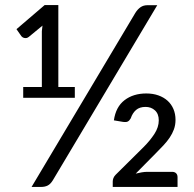

<svg xmlns="http://www.w3.org/2000/svg" viewBox="-20 -737 766 757"><path d="M188.5 -26.5Q179 -11 168 -5.5Q157 0 142.5 0H104.5L513.5 -686Q522.5 -700.5 534 -708.5Q545.5 -716.5 561.5 -716.5H600ZM275 -394V-351.5H71.5V-394H145V-614L147.5 -636L93.5 -591.5Q89 -588 84.8 -587.2Q80.5 -586.5 76.5 -587.2Q72.5 -588 69.2 -590Q66 -592 64.5 -594L45 -622L156 -717H210V-394ZM658.5 -59.5Q668.5 -59.5 674.2 -54Q680 -48.5 680 -38.5V0H424.5V-21.5Q424.5 -28 427.2 -35Q430 -42 436 -48L546.5 -157.5Q571.5 -182.5 588.8 -209Q606 -235.5 606 -262.5Q606 -288 591 -301.8Q576 -315.5 554 -315.5Q530.5 -315.5 516.5 -303.5Q502.5 -291.5 495.5 -270.5Q490.5 -261.5 484 -258Q477.5 -254.5 464.5 -256.5L429 -262.5Q436.5 -315.5 471 -342Q505.5 -368.5 557 -368.5Q583 -368.5 604.2 -361Q625.5 -353.5 640.5 -340Q655.5 -326.5 663.8 -307.2Q672 -288 672 -264.5Q672 -244.5 665.8 -227.2Q659.5 -210 649 -194.5Q638.5 -179 625 -164.5Q611.5 -150 596.5 -135L515 -52.5Q527 -55.5 538.8 -57.5Q550.5 -59.5 561 -59.5Z"/></svg>

Font: Lato
Style: Regular
Weight: 400
Designer: Lukasz Dziedzic with Adam Twardoch and Botio Nikoltchev
Foundry: tyPoland Lukasz Dziedzic
Version: Version 2.010; 2014-09-01; http://www.latofonts.com/; ttfaut